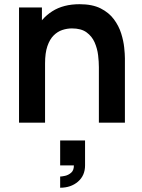

<svg xmlns="http://www.w3.org/2000/svg" viewBox="-20 -575 666 900"><path d="M262 305V252.5Q269.5 252.5 285 249.2Q300.5 245.8 313.5 234.6Q326.6 223.4 326.3 200.2H262V83.5H378.7V200.2Q378.7 247.8 345.6 276.4Q312.5 305 262 305ZM443.5 0V-260.2Q443.5 -285.2 439.9 -316.2Q436.2 -347.2 423.7 -376Q411.1 -404.8 385.8 -423.3Q360.6 -441.8 317.3 -441.8Q294.5 -441.8 272 -434.4Q249.6 -426.9 231.4 -408.8Q213.2 -390.7 202.2 -358.8Q191.2 -326.8 191.2 -277.5L119.7 -308.2Q119.7 -376.9 146.4 -433Q173.2 -489.2 225.1 -522.2Q277 -555.3 353.2 -555.3Q412.9 -555.3 452 -535.5Q491 -515.7 514 -484.5Q537 -453.4 548 -418.4Q559 -383.3 562.2 -352Q565.5 -320.8 565.5 -301.5V0ZM69.2 0V-540H176.5V-372.5H191.2V0Z"/></svg>

Font: Manrope ExtraLight
Style: Regular
Weight: 200
Designer: Mikhail Sharanda
Foundry: Mikhail Sharanda
Version: Version 4.505